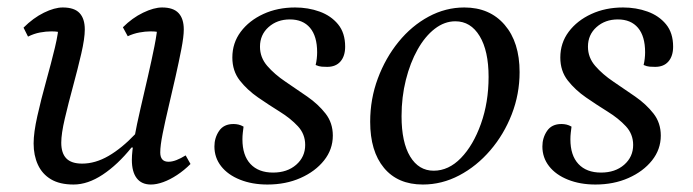

<svg xmlns="http://www.w3.org/2000/svg" viewBox="-20 -482 1854 514"><path d="M177 12Q140 12 116.5 -2Q93 -16 81.5 -41Q70 -66 70 -98Q70 -127 80 -171.5Q90 -216 103.5 -264.5Q117 -313 127 -354.5Q137 -396 137 -420L150 -392Q145 -395 137 -396.5Q129 -398 118 -398Q103 -398 87 -395Q71 -392 55 -384L43 -408Q69 -434 97.5 -448Q126 -462 148 -462Q179 -462 193 -447Q207 -432 207 -403Q207 -379 197.5 -338Q188 -297 175.5 -251Q163 -205 153.5 -164.5Q144 -124 144 -100Q144 -72 157.5 -58Q171 -44 200 -44Q235 -44 270.5 -64.5Q306 -85 343 -124L357 -87H332Q295 -41 255 -14.5Q215 12 177 12ZM384 12Q359 12 346 -5Q333 -22 333 -54Q333 -76 339.5 -112Q346 -148 356 -191Q366 -234 376 -277.5Q386 -321 393.5 -358.5Q401 -396 402 -420L416 -392Q411 -395 403 -396.5Q395 -398 383 -398Q369 -398 353 -395Q337 -392 322 -385L309 -409Q334 -434 363 -448Q392 -462 414 -462Q444 -462 458 -447Q472 -432 472 -403Q472 -384 465.5 -350.5Q459 -317 450 -277Q441 -237 431.5 -197Q422 -157 415.5 -124.5Q409 -92 409 -74Q409 -49 431 -49Q441 -49 452.5 -53.5Q464 -58 477 -66L490 -43Q473 -26 454 -13.5Q435 -1 417 5.5Q399 12 384 12Z M696 12Q655 12 622.5 -1Q590 -14 572 -37Q554 -60 554 -90Q554 -113 566.5 -131.5Q579 -150 605 -150Q612 -150 618.5 -148.5Q625 -147 632 -143Q631 -135 630 -126.5Q629 -118 629 -109Q629 -66 650.5 -43Q672 -20 711 -20Q749 -20 773 -41Q797 -62 797 -94Q797 -123 777.5 -144Q758 -165 729 -183Q700 -201 671 -221Q642 -241 622 -266.5Q602 -292 602 -328Q602 -367 624.5 -397Q647 -427 685 -444.5Q723 -462 770 -462Q805 -462 835.5 -451Q866 -440 885 -417Q904 -394 904 -357Q904 -332 891.5 -317.5Q879 -303 856 -303Q849 -303 841.5 -303.5Q834 -304 825 -308Q827 -316 828 -325Q829 -334 829 -342Q829 -385 810 -407.5Q791 -430 756 -430Q722 -430 699 -409.5Q676 -389 676 -357Q676 -328 695.5 -305.5Q715 -283 744 -263.5Q773 -244 802.5 -223.5Q832 -203 851.5 -178Q871 -153 871 -119Q871 -82 847.5 -52.5Q824 -23 784.5 -5.5Q745 12 696 12Z M1112 12Q1045 12 1008 -32.5Q971 -77 971 -156Q971 -217 991.5 -272Q1012 -327 1047 -370Q1082 -413 1127.5 -437.5Q1173 -462 1223 -462Q1291 -462 1331 -415.5Q1371 -369 1371 -289Q1371 -230 1350 -176Q1329 -122 1292.5 -79.5Q1256 -37 1209.5 -12.5Q1163 12 1112 12ZM1141 -25Q1181 -25 1214 -59Q1247 -93 1267.5 -150.5Q1288 -208 1288 -276Q1288 -346 1264 -385.5Q1240 -425 1199 -425Q1170 -425 1144 -405Q1118 -385 1098 -349.5Q1078 -314 1066.5 -268Q1055 -222 1055 -171Q1055 -101 1078 -63Q1101 -25 1141 -25Z M1574 12Q1533 12 1500.5 -1Q1468 -14 1450 -37Q1432 -60 1432 -90Q1432 -113 1444.5 -131.5Q1457 -150 1483 -150Q1490 -150 1496.5 -148.5Q1503 -147 1510 -143Q1509 -135 1508 -126.5Q1507 -118 1507 -109Q1507 -66 1528.5 -43Q1550 -20 1589 -20Q1627 -20 1651 -41Q1675 -62 1675 -94Q1675 -123 1655.5 -144Q1636 -165 1607 -183Q1578 -201 1549 -221Q1520 -241 1500 -266.5Q1480 -292 1480 -328Q1480 -367 1502.5 -397Q1525 -427 1563 -444.5Q1601 -462 1648 -462Q1683 -462 1713.5 -451Q1744 -440 1763 -417Q1782 -394 1782 -357Q1782 -332 1769.5 -317.5Q1757 -303 1734 -303Q1727 -303 1719.5 -303.5Q1712 -304 1703 -308Q1705 -316 1706 -325Q1707 -334 1707 -342Q1707 -385 1688 -407.5Q1669 -430 1634 -430Q1600 -430 1577 -409.5Q1554 -389 1554 -357Q1554 -328 1573.5 -305.5Q1593 -283 1622 -263.5Q1651 -244 1680.5 -223.5Q1710 -203 1729.5 -178Q1749 -153 1749 -119Q1749 -82 1725.5 -52.5Q1702 -23 1662.5 -5.5Q1623 12 1574 12Z"/></svg>

Font: Petrona
Style: Italic
Weight: 400
Italic angle: -9°
Designer: Ringo R. Seeber
Foundry: Ringo R. Seeber
Version: Version 2.001; ttfautohint (v1.8.3)